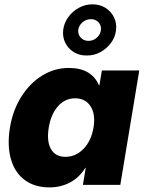

<svg xmlns="http://www.w3.org/2000/svg" viewBox="-20 -833 651 865"><path d="M203.1 11.2Q135.7 11.2 91.1 -22.2Q46.4 -55.7 29.1 -116.5Q11.7 -177.2 24.9 -258.8Q38.1 -337.4 76.4 -397.9Q114.7 -458.5 170.2 -492.7Q225.6 -526.9 290.5 -526.9Q392.1 -526.9 425.8 -448.7H427.7L439 -515.6H607.4L522 0H353.5L366.2 -76.7H364.3Q337.9 -33.7 295.9 -11.2Q253.9 11.2 203.1 11.2ZM274.9 -126.5Q321.3 -126.5 356.2 -162.4Q391.1 -198.2 401.4 -258.8Q411.1 -318.4 387.9 -354.2Q364.7 -390.1 318.4 -390.1Q273.4 -390.1 241.7 -355Q210 -319.8 199.7 -258.8Q189.5 -196.8 209.5 -161.6Q229.5 -126.5 274.9 -126.5ZM370.6 -583Q337.9 -582.5 312.5 -598.1Q287.1 -613.8 274.2 -639.9Q261.2 -666 264.6 -697.8Q268.6 -729.5 287.6 -755.9Q306.6 -782.2 335.4 -797.9Q364.3 -813.5 396.5 -813.5Q429.7 -813.5 454.8 -797.9Q480 -782.2 493.2 -755.9Q506.3 -729.5 502.9 -697.8Q499.5 -666 480.2 -639.9Q460.9 -613.8 432.1 -598.1Q403.3 -582.5 370.6 -583ZM378.9 -648.9Q400.4 -648.9 416.5 -663.6Q432.6 -678.2 434.6 -697.8Q437 -717.8 424.1 -732.2Q411.1 -746.6 389.6 -746.6Q367.7 -746.6 351.3 -732.2Q335 -717.8 332.5 -697.8Q330.6 -678.2 343.8 -663.6Q356.9 -648.9 378.9 -648.9Z"/></svg>

Font: Inter Display Extra Bold
Style: Italic
Weight: 800
Italic angle: -9.39999°
Designer: Rasmus Andersson
Foundry: rsms
Version: Version 4.000;git-4fc901f